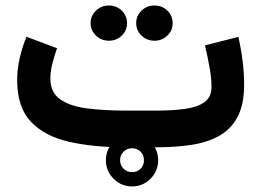

<svg xmlns="http://www.w3.org/2000/svg" viewBox="-20 -527 935 687"><path d="M540.5 0H427.2Q313 0 226.1 -20Q139.2 -40 90.3 -91.8Q41.5 -143.6 41.5 -239.3Q41.5 -281.2 51 -321.3Q60.5 -361.3 74.7 -395.5L184.1 -354.5Q176.3 -332 168.2 -302.7Q160.2 -273.4 160.2 -246.6Q160.2 -196.3 195.3 -171.6Q230.5 -147 291 -139.2Q351.6 -131.3 427.2 -131.3H541.5Q598.6 -131.3 642.6 -137.5Q686.5 -143.6 711.7 -161.6Q736.8 -179.7 736.8 -215.8Q736.8 -247.1 729.5 -287.4Q722.2 -327.6 713.4 -364.7L833 -395Q853.5 -303.2 853.5 -223.6Q853.5 -151.9 829.3 -107.4Q805.2 -63 762.2 -39.8Q719.2 -16.6 662.6 -8.3Q606 0 540.5 0ZM467.3 -444.3Q467.3 -470.7 486.3 -489Q505.4 -507.3 532.7 -507.3Q560.1 -507.3 578.9 -489Q597.7 -470.7 597.7 -444.3Q597.7 -418 578.9 -399.7Q560.1 -381.3 532.7 -381.3Q505.4 -381.3 486.3 -399.7Q467.3 -418 467.3 -444.3ZM304.2 -444.3Q304.2 -470.7 323.5 -489Q342.8 -507.3 369.6 -507.3Q397 -507.3 415.8 -489Q434.6 -470.7 434.6 -444.3Q434.6 -418 415.8 -399.7Q397 -381.3 369.6 -381.3Q342.8 -381.3 323.5 -399.7Q304.2 -418 304.2 -444.3ZM358.9 46.4Q358.9 7.8 386.5 -19.5Q414.1 -46.9 452.6 -46.9Q491.2 -46.9 518.6 -19.5Q545.9 7.8 545.9 46.4Q545.9 85 518.6 112.5Q491.2 140.1 452.6 140.1Q414.1 140.1 386.5 112.5Q358.9 85 358.9 46.4ZM409.7 46.4Q409.7 64.5 422.1 76.7Q434.6 88.9 452.6 88.9Q471.2 88.9 483.2 76.7Q495.1 64.5 495.1 46.4Q495.1 27.8 482.9 15.6Q470.7 3.4 452.6 3.4Q434.6 3.4 422.1 15.9Q409.7 28.3 409.7 46.4Z"/></svg>

Font: Vazirmatn RD UI
Style: Bold
Weight: 700
Designer: Saber Rastikerdar
Foundry: Saber Rastikerdar
Version: Version 33.003